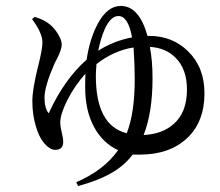

<svg xmlns="http://www.w3.org/2000/svg" viewBox="-20 -571 742 647"><path d="M243 56 237 43Q330 3 378 -65Q326 -89 297 -143Q267 -198 267 -277Q267 -309 268 -323Q232 -283 206 -232Q183 -185 183 -159Q183 -145 188 -125Q193 -106 193 -93Q193 -66 166 -66Q147 -66 126 -92Q111 -111 101 -145Q89 -184 89 -230Q89 -270 108 -346Q123 -405 123 -428Q123 -458 92 -501Q89 -505 88 -507L97 -514Q129 -505 150 -487Q164 -475 175 -457Q188 -436 188 -421Q188 -404 172 -373Q168 -366 166.5 -362.5Q165 -359 162 -353Q130 -279 130 -242Q130 -207 144 -189Q196 -303 272 -370Q282 -440 310 -492Q342 -551 387 -551Q449 -551 477 -450H483Q561 -450 614 -398Q669 -344 669 -257Q669 -160 610 -105Q551 -50 451 -50Q439 -50 427 -50Q399 -13 357 11Q313 37 243 56ZM464 -116Q527 -119 565 -153Q610 -192 610 -269Q610 -339 571 -377Q538 -410 485 -413Q494 -368 494 -307Q494 -192 464 -116ZM407 -122Q434 -190 434 -305Q434 -355 430 -411Q364 -401 305 -355V-353Q303 -328 303 -315Q303 -148 407 -122ZM311 -400Q362 -433 425 -445Q412 -517 379 -517Q353 -517 333 -473Q319 -441 311 -400Z"/></svg>

Font: GenRyuMin TW M
Style: Regular
Weight: 500
Version: Version 1.501;PS 1;hotconv 16.6.51;makeotf.lib2.5.65220